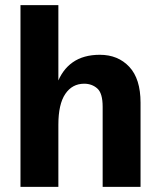

<svg xmlns="http://www.w3.org/2000/svg" viewBox="-20 -730 629 750"><path d="M309 -403Q262 -403 235 -363Q208 -323 208 -243L182 -263Q182 -344 202 -400.5Q222 -457 264 -486.5Q306 -516 370 -516Q441 -516 485 -469Q529 -422 529 -329V0H381V-313Q381 -366 360 -384.5Q339 -403 309 -403ZM60 -710H208V0H60Z"/></svg>

Font: Uncut Sans VF
Style: Regular
Weight: 400
Designer: Kasper Nordkvist
Foundry: Uncut Type
Version: Version 1.100;FEAKit 1.0